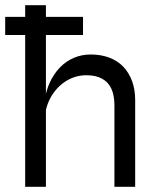

<svg xmlns="http://www.w3.org/2000/svg" viewBox="-20 -720 606 740"><path d="M421 0V-314Q421 -353 409 -378.5Q397 -404 373 -417Q349 -430 313 -430Q272 -430 237 -409Q202 -388 179.5 -351.5Q157 -315 152 -267L151 -325Q156 -367 171.5 -401Q187 -435 210.5 -459.5Q234 -484 264.5 -497Q295 -510 329 -510Q369 -510 401 -498Q433 -486 455 -463Q477 -440 489 -407.5Q501 -375 501 -334V0ZM77 0V-700H157V0ZM0 -655H300V-585H0Z"/></svg>

Font: Syne
Style: Regular
Weight: 400
Designer: Lucas Descroix
Foundry: Bonjour Monde
Version: Version 2.200